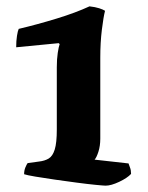

<svg xmlns="http://www.w3.org/2000/svg" viewBox="-20 -585 465 605"><path d="M313 0Q307 0 281.5 -2.5Q256 -5 222 -9.5Q188 -14 153 -19Q118 -24 91.5 -28.5Q65 -33 56 -36Q56 -48 60 -57.5Q64 -67 67 -71L103 -76Q121 -78 133.5 -85.5Q146 -93 152.5 -114Q159 -135 159 -177V-373Q159 -399 162 -418.5Q165 -438 168 -446L165 -449L31 -436Q31 -456 33.5 -472Q36 -488 39 -494Q98 -508 158.5 -526.5Q219 -545 262 -565Q280 -563 292.5 -559Q305 -555 311 -551Q306 -532 301 -491.5Q296 -451 296 -403V-148Q296 -125 290 -106.5Q284 -88 278 -82L385 -70Q386 -66 389.5 -57.5Q393 -49 393 -37Q381 -24 355.5 -12Q330 0 313 0Z"/></svg>

Font: Texturina
Style: Bold
Weight: 700
Designer: Guillermo Torres Carreño
Foundry: Omnibus-Type
Version: Version 1.002; ttfautohint (v1.8.3)